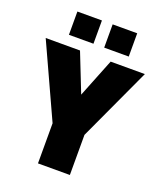

<svg xmlns="http://www.w3.org/2000/svg" viewBox="-164 -974 906 1075"><g transform="rotate(20 288.5 -437.0)"><path d="M192.3 0V-239L-7.2 -674.5H197.3L288 -444.4L379.8 -674.5H583.7L382.3 -239V0ZM319 -735.8V-874.4H465.3V-735.8ZM108.9 -735.8V-874.4H255.1V-735.8Z"/></g></svg>

Font: TitilliumWeb ExtraLight
Style: Regular
Weight: 400
Designer: Mohamed Gaber, Accademia di Belle Arti di Urbino and others
Foundry: Kief Type Foundry, Accademia di Belle Arti di Urbino and others
Version: Version 3.000; ttfautohint (v1.8.2)